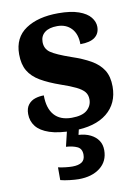

<svg xmlns="http://www.w3.org/2000/svg" viewBox="-88 -607 657 906"><g transform="rotate(-10 240.5 -154.0)"><path d="M229 10Q159 10 116 -4.5Q73 -19 53 -44.5Q33 -70 33 -104Q33 -132 46 -148.5Q59 -165 79 -171.5Q99 -178 121 -178Q121 -116 149.5 -83.5Q178 -51 233 -51Q284 -51 307 -71.5Q330 -92 330 -122Q330 -144 318 -158.5Q306 -173 279.5 -186Q253 -199 209 -214Q152 -234 114.5 -256Q77 -278 58.5 -309.5Q40 -341 40 -389Q40 -469 99 -508.5Q158 -548 255 -548Q315 -548 353 -534.5Q391 -521 408.5 -499Q426 -477 426 -453Q426 -421 403 -403.5Q380 -386 333 -386Q333 -435 307.5 -462Q282 -489 240 -489Q201 -489 180 -472.5Q159 -456 159 -427Q159 -394 185 -376Q211 -358 280 -334Q334 -316 371.5 -294.5Q409 -273 428.5 -242Q448 -211 448 -163Q448 -82 391 -36Q334 10 229 10ZM215 240Q199 240 172.5 237Q146 234 128 229V168Q146 172 164.5 174Q183 176 196 176Q225 176 241 165.5Q257 155 257 130Q257 101 235.5 91Q214 81 182 79L203 -9H260L250 34Q283 36 307 48Q331 60 344 79.5Q357 99 357 126Q357 179 318 209.5Q279 240 215 240Z"/></g></svg>

Font: Noto Serif Hebrew
Style: Bold
Weight: 700
Version: Version 2.003